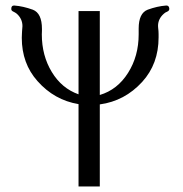

<svg xmlns="http://www.w3.org/2000/svg" viewBox="-20 -462 664 697"><path d="M265.1 214.8V-84Q177.2 -98.6 116.2 -167.5Q59.1 -231.4 59.1 -324.7Q59.1 -331.5 59.6 -338.4Q59.6 -343.8 60.1 -349.1Q60.5 -354.5 61 -360.4Q61.5 -363.8 61.5 -367.2Q61.5 -393.6 41 -412.1Q35.6 -416.5 28.3 -419.9Q21 -422.9 21 -429.2V-430.2Q21 -441.9 30.8 -441.9H32.2Q64 -439.5 99.1 -426.8Q132.3 -414.1 132.3 -356.9V-352.1Q132.3 -348.1 132.1 -344.5Q131.8 -340.8 131.8 -337.4Q131.8 -260.3 168 -200.7Q204.1 -141.1 265.1 -119.6V-421.9H342.3V-117.2Q406.2 -136.2 444.8 -197.3Q483.4 -258.3 483.4 -337.4V-358.4Q483.4 -414.1 516.1 -426.8Q550.8 -439.5 583 -441.9H584.5Q593.8 -441.9 594.7 -430.2Q594.7 -422.9 586.9 -419.7Q579.1 -416.5 574.7 -412.1Q553.7 -393.6 553.7 -367.7Q553.7 -364.3 554.2 -360.4Q555.7 -349.1 555.7 -338.4V-326.2Q555.7 -230 496.1 -164.6Q432.6 -95.2 342.3 -83V214.8Z"/></svg>

Font: Caudex
Style: Regular
Weight: 400
Version: Version 1.01